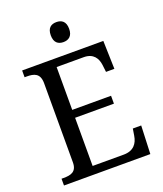

<svg xmlns="http://www.w3.org/2000/svg" viewBox="-163 -1016 948 1120"><g transform="rotate(-20 311.5 -455.5)"><path d="M322 -787C353 -787 379 -803 379 -849C379 -896 353 -911 322 -911C290 -911 265 -896 265 -849C265 -803 290 -787 322 -787ZM38 0H574L581 -175H529L522 -132C515 -88 490 -50 427 -50H234V-349H475V-398H234V-664H402C462 -664 485 -626 490 -582L495 -539H547L542 -714H38V-672H51C96 -672 133 -663 133 -600V-109C133 -50 95 -42 51 -42H38Z"/></g></svg>

Font: Noto Serif
Style: Regular
Weight: 400
Designer: Monotype Design Team
Foundry: Monotype Imaging Inc.
Version: Version 2.015